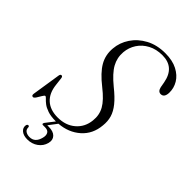

<svg xmlns="http://www.w3.org/2000/svg" viewBox="-267 -806 1100 1100"><g transform="rotate(45 283.5 -255.5)"><path d="M222 10Q181.5 10 155.5 1Q129.5 -8 114.2 -20Q99 -32 90.8 -41.2Q82.5 -50.5 77.5 -50.5Q72.5 -50.5 64.5 -36.8Q56.5 -23 47.8 -9.2Q39 4.5 32 4.5Q19 4.5 21.5 -12.5L48.5 -186.5Q50.5 -200 59.5 -200Q68.5 -200 70 -186L75.5 -139.5Q82 -78 117.8 -45.5Q153.5 -13 214.5 -13Q279 -13 321.2 -49.2Q363.5 -85.5 369.5 -144.5Q375 -192 353 -231.2Q331 -270.5 271.5 -317Q206.5 -368 180 -414Q153.5 -460 158.5 -516Q162.5 -567 192 -611.2Q221.5 -655.5 272.2 -682.8Q323 -710 390.5 -710Q449 -710 488.5 -689.5Q528 -669 547.8 -636Q567.5 -603 566.5 -565Q565 -525 537 -525Q516 -525 509.5 -553.5L503.5 -587Q484.5 -690 387 -690Q337.5 -690 300.2 -670.2Q263 -650.5 241.2 -617.2Q219.5 -584 216 -543.5Q212 -496 234.5 -455Q257 -414 317.5 -364.5Q364.5 -327 390.2 -295Q416 -263 425 -231.8Q434 -200.5 430 -164.5Q423.5 -89 371.5 -43Q319.5 3 243 9L204 60.5Q209.5 60.5 215.5 60.5Q253.5 60.5 271 79Q288.5 97.5 280.5 127.5Q272 159.5 244.5 179.2Q217 199 180 199Q149 199 131.5 184.5Q114 170 117 148.5Q119 137.5 127.5 137Q134.5 136.5 135.5 145Q135.5 164 148.5 172.2Q161.5 180.5 179.5 180.5Q223.5 180.5 236.5 128.5Q242.5 105.5 234.2 91.5Q226 77.5 202.5 77.5H186.5Q179.5 77.5 179 73Q178.5 68.5 183 62L223.5 10Z"/></g></svg>

Font: Fraunces 144pt Soft Light
Style: Italic
Weight: 300
Italic angle: -16°
Version: Version 1.000;[b76b70a41]